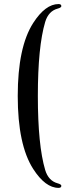

<svg xmlns="http://www.w3.org/2000/svg" viewBox="-20 -727 322 946"><path d="M143.6 -613.8Q203.6 -707 268.6 -707Q282.2 -707 282.2 -696.8Q282.2 -689.5 264.2 -684.6Q218.8 -672.4 202.6 -618.7Q166.5 -496.6 166.5 -254.2Q166.5 -11.7 202.6 110.4Q218.8 164.1 264.2 176.3Q282.2 181.2 282.2 188.5Q282.2 198.7 268.6 198.7Q203.6 198.7 143.6 105.5Q67.4 -13.2 67.4 -254.2Q67.4 -495.1 143.6 -613.8Z"/></svg>

Font: UnifrakturMaguntia
Style: Book
Weight: 400
Designer: j. 'mach' wust, Gerrit Ansmann, Georg Duffner, based on a font by Peter Wiegel, original typeface by Carl Albert Fahrenw
Version: Version 2017-03-19